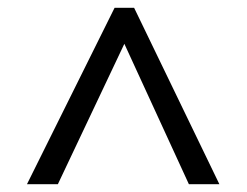

<svg xmlns="http://www.w3.org/2000/svg" viewBox="-20 -739 632 491"><path d="M273 -719H323L541 -268H463L298 -627L128 -268H49Z"/></svg>

Font: lmalayalam05
Style: Book
Weight: 400
Designer: Jelle Bosma - Monotype Design Team
Foundry: Monotype Imaging Inc.
Version: Version 2.003